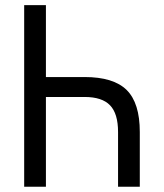

<svg xmlns="http://www.w3.org/2000/svg" viewBox="-20 -713 626 733"><path d="M430.7 0V-209Q430.7 -279.3 400.1 -311Q369.6 -342.8 302.7 -342.8H155.3V0H72.3V-693.4H155.3V-418.9H302.7Q413.6 -418.9 463.6 -369.4Q513.7 -319.8 513.7 -209V0Z"/></svg>

Font: Cascadia Code PL SemiLight
Style: Regular
Weight: 350
Monospace: yes
Designer: Aaron Bell
Foundry: Saja Typeworks
Version: Version 2404.023; ttfautohint (v1.8.4)